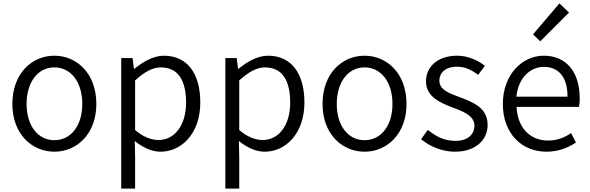

<svg xmlns="http://www.w3.org/2000/svg" viewBox="-20 -883 3486 1134"><path d="M301 13C433 13 549 -91 549 -269C549 -450 433 -554 301 -554C169 -554 53 -450 53 -269C53 -91 169 13 301 13ZM301 -55C204 -55 137 -141 137 -269C137 -398 204 -485 301 -485C399 -485 466 -398 466 -269C466 -141 399 -55 301 -55Z M696 231H778V45L776 -50C826 -10 878 13 928 13C1052 13 1163 -94 1163 -278C1163 -445 1089 -554 948 -554C884 -554 824 -517 774 -477H771L763 -540H696ZM916 -56C879 -56 829 -71 778 -115V-408C833 -458 882 -485 929 -485C1037 -485 1079 -401 1079 -277C1079 -141 1010 -56 916 -56Z M1311 231H1393V45L1391 -50C1441 -10 1493 13 1543 13C1667 13 1778 -94 1778 -278C1778 -445 1704 -554 1563 -554C1499 -554 1439 -517 1389 -477H1386L1378 -540H1311ZM1531 -56C1494 -56 1444 -71 1393 -115V-408C1448 -458 1497 -485 1544 -485C1652 -485 1694 -401 1694 -277C1694 -141 1625 -56 1531 -56Z M2133 13C2265 13 2381 -91 2381 -269C2381 -450 2265 -554 2133 -554C2001 -554 1885 -450 1885 -269C1885 -91 2001 13 2133 13ZM2133 -55C2036 -55 1969 -141 1969 -269C1969 -398 2036 -485 2133 -485C2231 -485 2298 -398 2298 -269C2298 -141 2231 -55 2133 -55Z M2667 13C2792 13 2860 -59 2860 -145C2860 -248 2773 -279 2693 -310C2631 -333 2575 -353 2575 -407C2575 -451 2608 -489 2680 -489C2730 -489 2768 -468 2804 -441L2844 -494C2803 -527 2744 -554 2680 -554C2563 -554 2496 -487 2496 -403C2496 -311 2580 -276 2656 -247C2716 -225 2782 -199 2782 -141C2782 -91 2745 -51 2670 -51C2602 -51 2554 -78 2507 -116L2467 -61C2517 -19 2590 13 2667 13Z M3207 13C3281 13 3336 -12 3382 -41L3353 -97C3312 -69 3270 -53 3216 -53C3108 -53 3036 -132 3031 -252H3400C3403 -266 3404 -283 3404 -301C3404 -457 3326 -554 3191 -554C3067 -554 2950 -445 2950 -269C2950 -92 3064 13 3207 13ZM3030 -312C3041 -423 3112 -488 3192 -488C3280 -488 3332 -427 3332 -312ZM3171 -639 3341 -809 3284 -863 3128 -680Z"/></svg>

Font: Noto Sans HK DemiLight
Style: Regular
Weight: 350
Designer: Ryoko NISHIZUKA 西塚涼子 (kana, bopomofo & ideographs); Paul D. Hunt (Latin, Greek & Cyrillic); Sandoll Communications 산돌커뮤니
Foundry: Adobe
Version: Version 2.004;hotconv 1.0.118;makeotfexe 2.5.65603